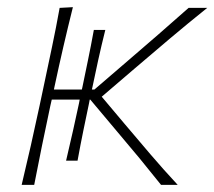

<svg xmlns="http://www.w3.org/2000/svg" viewBox="-20 -516 598 536"><path d="M40.5 0Q54 -56.5 65.8 -108.5Q77.5 -160.5 90.5 -221L101 -270.5Q114 -331.5 125.2 -385Q136.5 -438.5 146.5 -494L183.5 -496Q169.5 -440 157 -386Q144.5 -332 131.5 -271L130.5 -266H208.5L210 -272.5Q217 -306.5 225.5 -347.5Q234 -388.5 242 -432.5H274Q263 -388.5 254 -347.5Q245 -306.5 238 -272.5L236.5 -266H243.5L336.5 -346Q379.5 -383 422.5 -420.2Q465.5 -457.5 506.5 -494H558.5Q505.5 -451.5 454.5 -408.5Q403.5 -365.5 354.5 -323.5L264 -246L328 -170Q363.5 -128 400 -85.2Q436.5 -42.5 476 0H429.5Q400.5 -36.5 369.8 -73.8Q339 -111 308 -147.5L232 -238H230.5L228.5 -227.5Q221 -192.5 212.8 -152Q204.5 -111.5 196.5 -67.5H164.5Q175 -111.5 184 -152Q193 -192.5 200.5 -227.5L202.5 -238H124.5L120.5 -220.5Q107.5 -160 97 -108.2Q86.5 -56.5 75.5 0Z"/></svg>

Font: Commissioner Flair Thin
Style: Italic
Weight: 100
Italic angle: -12°
Designer: Kostas Bartsokas
Foundry: Kostas Bartsokas
Version: Version 1.000; ttfautohint (v1.8.3)